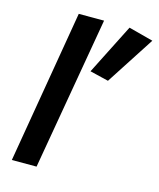

<svg xmlns="http://www.w3.org/2000/svg" viewBox="-116 -863 783 945"><g transform="rotate(15 275.5 -390.0)"><path d="M167 -780H296L161 0H35ZM426 -779 551 -746 391 -499 296 -522Z"/></g></svg>

Font: Von Semi
Style: Italic
Weight: 600
Version: Version 4.000; ttfautohint (v1.8.4.7-5d5b)